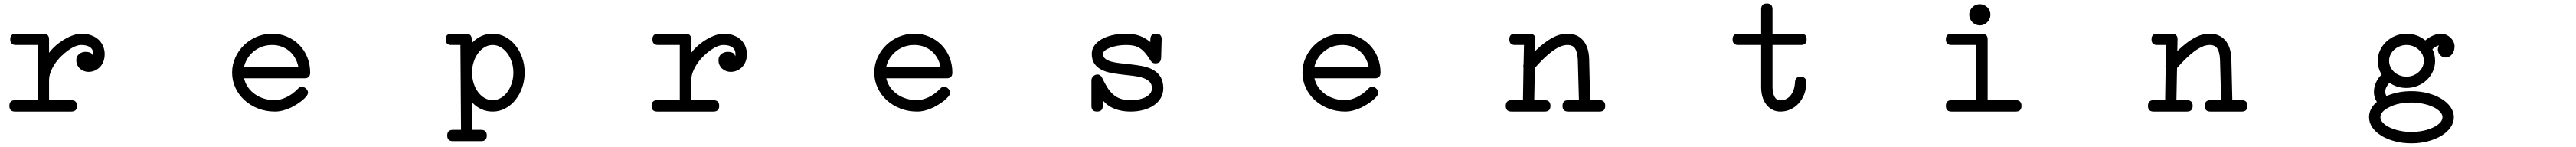

<svg xmlns="http://www.w3.org/2000/svg" viewBox="-20 -611 14489 827"><path d="M69.8 -357.9Q37.6 -357.9 37.6 -389.6Q37.6 -421.4 69.8 -421.4H223.6Q255.9 -421.4 255.9 -389.6V-314Q273.9 -337.9 297.4 -357.7Q320.8 -377.4 345.7 -391.6Q370.6 -405.8 394.3 -413.6Q418 -421.4 436 -421.4Q470.7 -421.4 495.8 -411.4Q521 -401.4 537.1 -385.3Q553.2 -369.1 561 -348.6Q568.8 -328.1 568.8 -307.1Q568.8 -282.7 561.3 -263.9Q553.7 -245.1 540.8 -232.4Q527.8 -219.7 511.5 -213.1Q495.1 -206.5 477.5 -206.5Q464.4 -206.5 452.1 -211.2Q439.9 -215.8 430.4 -224.1Q420.9 -232.4 415 -244.6Q409.2 -256.8 409.2 -272.5Q409.2 -293.5 424.3 -306.4Q439.5 -319.3 461.4 -319.3Q478 -319.3 488.8 -314Q499.5 -308.6 503.4 -294.4Q504.9 -300.8 504.9 -306.2Q504.9 -332 487.1 -345Q469.2 -357.9 436 -357.9Q420.9 -357.9 401.9 -349.9Q382.8 -341.8 362.8 -327.4Q342.8 -313 323.5 -293.9Q304.2 -274.9 289.3 -252.7Q274.4 -230.5 265.1 -206.5Q255.9 -182.6 255.9 -158.7V-47.4H380.9Q413.1 -47.4 413.1 -15.1Q413.1 16.6 380.9 16.6H64.5Q32.7 16.6 32.7 -15.1Q32.7 -47.4 64.5 -47.4H191.4V-357.9Z M1655.8 -111.8Q1666.5 -124 1677.7 -124Q1683.1 -124 1689.2 -120.8Q1695.3 -117.7 1700.4 -113Q1705.6 -108.4 1709 -102.5Q1712.4 -96.7 1712.4 -90.8Q1712.4 -80.1 1702.1 -67.9Q1691.9 -55.7 1677.2 -43.9Q1662.6 -32.2 1646.5 -22.5Q1630.4 -12.7 1618.7 -6.8Q1568.8 16.6 1526.9 16.6Q1476.1 16.6 1432.1 -0.5Q1388.2 -17.6 1355.7 -47.1Q1323.2 -76.7 1304.4 -116.7Q1285.6 -156.7 1285.6 -202.6Q1285.6 -247.1 1303.5 -286.9Q1321.3 -326.7 1352.1 -356.7Q1382.8 -386.7 1423.8 -404.1Q1464.8 -421.4 1511.2 -421.4Q1556.2 -421.4 1595.2 -404.5Q1634.3 -387.7 1663.1 -358.4Q1691.9 -329.1 1708.3 -289.1Q1724.6 -249 1724.6 -202.6Q1724.6 -170.4 1692.9 -170.4H1353Q1359.4 -142.1 1375.5 -119.4Q1391.6 -96.7 1414.6 -80.6Q1437.5 -64.5 1466.3 -55.9Q1495.1 -47.4 1526.9 -47.4Q1541 -47.4 1557.6 -51.8Q1574.2 -56.2 1591.1 -64.2Q1607.9 -72.3 1624.5 -84.2Q1641.1 -96.2 1655.8 -111.8ZM1396 -312Q1362.8 -278.8 1352.5 -234.4H1658.2Q1652.3 -263.2 1638.9 -286.1Q1625.5 -309.1 1606 -325Q1586.4 -340.8 1562.3 -349.4Q1538.1 -357.9 1511.2 -357.9Q1443.4 -357.9 1396 -312Z M2637.2 119.6H2686.5Q2718.3 119.6 2718.3 151.4Q2718.3 183.1 2686.5 183.1H2606H2602.5H2527.8Q2495.6 183.1 2495.6 151.4Q2495.6 119.6 2527.8 119.6H2573.2L2569.8 -357.9H2518.6Q2486.8 -357.9 2486.8 -389.6Q2486.8 -421.4 2518.6 -421.4H2601.6Q2633.3 -421.4 2633.3 -389.6V-368.2Q2683.6 -421.4 2751.5 -421.4Q2788.6 -421.4 2821.3 -404.1Q2854 -386.7 2878.4 -356.9Q2902.8 -327.1 2917 -287.4Q2931.2 -247.6 2931.2 -202.6Q2931.2 -157.7 2917 -117.9Q2902.8 -78.1 2878.7 -48.1Q2854.5 -18.1 2821.5 -0.7Q2788.6 16.6 2751.5 16.6Q2685.1 16.6 2636.2 -33.7ZM2751.5 -47.4Q2775.4 -47.4 2796.6 -59.6Q2817.9 -71.8 2833.5 -93Q2849.1 -114.3 2858.4 -142.3Q2867.7 -170.4 2867.7 -202.6Q2867.7 -233.9 2858.6 -262Q2849.6 -290 2833.7 -311.3Q2817.9 -332.5 2796.6 -345.2Q2775.4 -357.9 2751.5 -357.9Q2727.1 -357.9 2706.1 -345.5Q2685.1 -333 2669.2 -311.8Q2653.3 -290.5 2644.3 -262.2Q2635.3 -233.9 2635.3 -202.6Q2635.3 -170.9 2644.3 -142.6Q2653.3 -114.3 2669.2 -93Q2685.1 -71.8 2706.1 -59.6Q2727.1 -47.4 2751.5 -47.4Z M3682.1 -357.9Q3649.9 -357.9 3649.9 -389.6Q3649.9 -421.4 3682.1 -421.4H3835.9Q3868.2 -421.4 3868.2 -389.6V-314Q3886.2 -337.9 3909.7 -357.7Q3933.1 -377.4 3958 -391.6Q3982.9 -405.8 4006.6 -413.6Q4030.3 -421.4 4048.3 -421.4Q4083 -421.4 4108.2 -411.4Q4133.3 -401.4 4149.4 -385.3Q4165.5 -369.1 4173.3 -348.6Q4181.2 -328.1 4181.2 -307.1Q4181.2 -282.7 4173.6 -263.9Q4166 -245.1 4153.1 -232.4Q4140.1 -219.7 4123.8 -213.1Q4107.4 -206.5 4089.8 -206.5Q4076.7 -206.5 4064.5 -211.2Q4052.2 -215.8 4042.7 -224.1Q4033.2 -232.4 4027.3 -244.6Q4021.5 -256.8 4021.5 -272.5Q4021.5 -293.5 4036.6 -306.4Q4051.8 -319.3 4073.7 -319.3Q4090.3 -319.3 4101.1 -314Q4111.8 -308.6 4115.7 -294.4Q4117.2 -300.8 4117.2 -306.2Q4117.2 -332 4099.4 -345Q4081.5 -357.9 4048.3 -357.9Q4033.2 -357.9 4014.2 -349.9Q3995.1 -341.8 3975.1 -327.4Q3955.1 -313 3935.8 -293.9Q3916.5 -274.9 3901.6 -252.7Q3886.7 -230.5 3877.4 -206.5Q3868.2 -182.6 3868.2 -158.7V-47.4H3993.2Q4025.4 -47.4 4025.4 -15.1Q4025.4 16.6 3993.2 16.6H3676.8Q3645 16.6 3645 -15.1Q3645 -47.4 3676.8 -47.4H3803.7V-357.9Z M5268.1 -111.8Q5278.8 -124 5290 -124Q5295.4 -124 5301.5 -120.8Q5307.6 -117.7 5312.7 -113Q5317.9 -108.4 5321.3 -102.5Q5324.7 -96.7 5324.7 -90.8Q5324.7 -80.1 5314.5 -67.9Q5304.2 -55.7 5289.6 -43.9Q5274.9 -32.2 5258.8 -22.5Q5242.7 -12.7 5231 -6.8Q5181.2 16.6 5139.2 16.6Q5088.4 16.6 5044.4 -0.5Q5000.5 -17.6 4968 -47.1Q4935.5 -76.7 4916.7 -116.7Q4897.9 -156.7 4897.9 -202.6Q4897.9 -247.1 4915.8 -286.9Q4933.6 -326.7 4964.4 -356.7Q4995.1 -386.7 5036.1 -404.1Q5077.1 -421.4 5123.5 -421.4Q5168.5 -421.4 5207.5 -404.5Q5246.6 -387.7 5275.4 -358.4Q5304.2 -329.1 5320.6 -289.1Q5336.9 -249 5336.9 -202.6Q5336.9 -170.4 5305.2 -170.4H4965.3Q4971.7 -142.1 4987.8 -119.4Q5003.9 -96.7 5026.9 -80.6Q5049.8 -64.5 5078.6 -55.9Q5107.4 -47.4 5139.2 -47.4Q5153.3 -47.4 5169.9 -51.8Q5186.5 -56.2 5203.4 -64.2Q5220.2 -72.3 5236.8 -84.2Q5253.4 -96.2 5268.1 -111.8ZM5008.3 -312Q4975.1 -278.8 4964.8 -234.4H5270.5Q5264.6 -263.2 5251.2 -286.1Q5237.8 -309.1 5218.3 -325Q5198.7 -340.8 5174.6 -349.4Q5150.4 -357.9 5123.5 -357.9Q5055.7 -357.9 5008.3 -312Z M6450.7 -390.6Q6451.2 -406.7 6459.2 -414.1Q6467.3 -421.4 6483.9 -421.4Q6499 -421.4 6506.6 -413.3Q6514.2 -405.3 6514.2 -391.1V-388.7L6511.2 -285.2Q6510.3 -269 6502.2 -261.7Q6494.1 -254.4 6478.5 -254.4Q6468.8 -254.4 6462.4 -258.8Q6456.1 -263.2 6451.2 -271Q6435.1 -297.4 6420.4 -314.2Q6405.8 -331.1 6389.9 -340.8Q6374 -350.6 6355.7 -354.2Q6337.4 -357.9 6314 -357.9Q6289.1 -357.9 6265.9 -353.8Q6242.7 -349.6 6224.6 -342.8Q6206.5 -335.9 6195.6 -327.1Q6184.6 -318.4 6184.6 -308.6Q6184.6 -290 6198 -279.8Q6211.4 -269.5 6233.6 -263.7Q6255.9 -257.8 6284.4 -254.9Q6313 -252 6343 -248.5Q6373 -245.1 6402.3 -239.7Q6431.6 -234.4 6455.1 -223.6Q6523.4 -191.9 6523.4 -114.7Q6523.4 -85 6509.8 -60.8Q6496.1 -36.6 6471.4 -19.3Q6446.8 -2 6412.6 7.3Q6378.4 16.6 6337.4 16.6Q6290 16.6 6249 0.7Q6208 -15.1 6183.1 -47.4V-15.1Q6183.1 16.6 6150.9 16.6Q6119.1 16.6 6119.1 -15.1V-158.7Q6119.1 -171.9 6129.4 -181.9Q6139.6 -191.9 6154.3 -191.9Q6169.9 -191.9 6179.7 -172.4Q6193.4 -143.6 6207.5 -120.6Q6221.7 -97.7 6239.5 -81.3Q6257.3 -64.9 6281 -56.2Q6304.7 -47.4 6337.4 -47.4Q6363.3 -47.4 6385.7 -51.8Q6408.2 -56.2 6424.6 -64.9Q6440.9 -73.7 6450.2 -86.2Q6459.5 -98.6 6459.5 -114.7Q6459.5 -138.7 6444.8 -152.3Q6430.2 -166 6406.5 -173.6Q6382.8 -181.2 6352.3 -184.6Q6321.8 -188 6290.3 -191.7Q6258.8 -195.3 6228.3 -201.2Q6197.8 -207 6174.1 -219.5Q6150.4 -231.9 6135.7 -253.2Q6121.1 -274.4 6121.1 -308.6Q6121.1 -333.5 6135.5 -354.2Q6149.9 -375 6175.8 -389.9Q6201.7 -404.8 6236.8 -413.1Q6272 -421.4 6314 -421.4Q6356.9 -421.4 6389.6 -409.7Q6422.4 -397.9 6450.2 -374.5Z M7676.3 -111.8Q7687 -124 7698.2 -124Q7703.6 -124 7709.7 -120.8Q7715.8 -117.7 7720.9 -113Q7726.1 -108.4 7729.5 -102.5Q7732.9 -96.7 7732.9 -90.8Q7732.9 -80.1 7722.7 -67.9Q7712.4 -55.7 7697.8 -43.9Q7683.1 -32.2 7667 -22.5Q7650.9 -12.7 7639.2 -6.8Q7589.4 16.6 7547.4 16.6Q7496.6 16.6 7452.6 -0.5Q7408.7 -17.6 7376.2 -47.1Q7343.8 -76.7 7325 -116.7Q7306.2 -156.7 7306.2 -202.6Q7306.2 -247.1 7324 -286.9Q7341.8 -326.7 7372.6 -356.7Q7403.3 -386.7 7444.3 -404.1Q7485.4 -421.4 7531.7 -421.4Q7576.7 -421.4 7615.7 -404.5Q7654.8 -387.7 7683.6 -358.4Q7712.4 -329.1 7728.8 -289.1Q7745.1 -249 7745.1 -202.6Q7745.1 -170.4 7713.4 -170.4H7373.5Q7379.9 -142.1 7396 -119.4Q7412.1 -96.7 7435.1 -80.6Q7458 -64.5 7486.8 -55.9Q7515.6 -47.4 7547.4 -47.4Q7561.5 -47.4 7578.1 -51.8Q7594.7 -56.2 7611.6 -64.2Q7628.4 -72.3 7645 -84.2Q7661.6 -96.2 7676.3 -111.8ZM7416.5 -312Q7383.3 -278.8 7373 -234.4H7678.7Q7672.9 -263.2 7659.4 -286.1Q7646 -309.1 7626.5 -325Q7606.9 -340.8 7582.8 -349.4Q7558.6 -357.9 7531.7 -357.9Q7463.9 -357.9 7416.5 -312Z M8501 -357.9Q8469.7 -357.9 8469.7 -389.6Q8469.7 -421.4 8501 -421.4H8584Q8599.6 -421.4 8608.2 -413.3Q8616.7 -405.3 8616.2 -389.6L8614.7 -323.7Q8641.1 -349.1 8664.8 -367.4Q8688.5 -385.7 8710.4 -397.7Q8732.4 -409.7 8753.4 -415.5Q8774.4 -421.4 8796.4 -421.4Q8852.1 -421.4 8884.3 -384.5Q8916.5 -347.7 8918.9 -279.3L8924.3 -47.4H8977.5Q9009.3 -47.4 9009.3 -15.1Q9009.3 16.6 8977.5 16.6H8800.8Q8769 16.6 8769 -15.1Q8769 -47.4 8800.8 -47.4H8861.3L8855 -277.8Q8852.5 -318.4 8839.8 -338.1Q8827.1 -357.9 8796.4 -357.9Q8775.9 -357.9 8753.7 -347.9Q8731.4 -337.9 8708.5 -320.6Q8685.5 -303.2 8661.4 -279.5Q8637.2 -255.9 8613.3 -228.5L8609.9 -47.4H8668.9Q8701.2 -47.4 8701.2 -15.1Q8701.2 16.6 8668.9 16.6H8481.4Q8449.7 16.6 8449.7 -15.1Q8449.7 -47.4 8481.4 -47.4H8546.4L8549.3 -230Q8548.3 -232.4 8548.3 -234.6Q8548.3 -236.8 8548.3 -239.3Q8548.3 -244.1 8549.8 -249.5L8552.2 -357.9Z M9757.3 -357.9Q9725.6 -357.9 9725.6 -389.6Q9725.6 -421.4 9757.3 -421.4H9886.2V-559.1Q9886.2 -591.3 9918.5 -591.3Q9950.2 -591.3 9950.2 -559.1V-421.4H10110.4Q10142.1 -421.4 10142.1 -389.6Q10142.1 -357.9 10110.4 -357.9H9950.2V-121.6Q9950.2 -87.9 9961.4 -67.1Q9972.7 -46.4 9994.6 -46.4Q10012.7 -46.4 10027.6 -54.2Q10042.5 -62 10053 -75.7Q10063.5 -89.4 10069.6 -108.2Q10075.7 -127 10076.7 -149.4Q10078.1 -179.2 10106.9 -179.2Q10140.1 -179.2 10140.1 -147.9Q10140.1 -111.8 10128.7 -81.5Q10117.2 -51.3 10097.4 -29.5Q10077.6 -7.8 10051.3 4.4Q10024.9 16.6 9994.6 16.6Q9970.2 16.6 9950.4 6.6Q9930.7 -3.4 9916.3 -21.5Q9901.9 -39.6 9894 -64.9Q9886.2 -90.3 9886.2 -121.6V-357.9Z M11116.2 -587.4Q11128.9 -587.4 11139.9 -582.5Q11150.9 -577.6 11158.9 -569.6Q11167 -561.5 11171.4 -550.8Q11175.8 -540 11175.8 -528.3Q11175.8 -516.1 11170.9 -505.1Q11166 -494.1 11158 -486.1Q11149.9 -478 11139.2 -473.1Q11128.4 -468.3 11116.2 -468.3Q11104 -468.3 11093.3 -473.1Q11082.5 -478 11074.5 -486.1Q11066.4 -494.1 11061.5 -505.1Q11056.6 -516.1 11056.6 -528.3Q11056.6 -552.2 11074.2 -569.8V-570.3Q11091.3 -587.4 11116.2 -587.4ZM11318.8 -47.4Q11350.6 -47.4 11350.6 -15.1Q11350.6 16.6 11318.8 16.6H10957Q10925.3 16.6 10925.3 -15.1Q10925.3 -47.4 10957 -47.4H11096.2V-357.9H10957Q10925.3 -357.9 10925.3 -389.6Q10925.3 -421.4 10957 -421.4H11128.4Q11160.2 -421.4 11160.2 -389.6V-47.4Z M12113.3 -357.9Q12082 -357.9 12082 -389.6Q12082 -421.4 12113.3 -421.4H12196.3Q12211.9 -421.4 12220.5 -413.3Q12229 -405.3 12228.5 -389.6L12227.1 -323.7Q12253.4 -349.1 12277.1 -367.4Q12300.8 -385.7 12322.8 -397.7Q12344.7 -409.7 12365.7 -415.5Q12386.7 -421.4 12408.7 -421.4Q12464.4 -421.4 12496.6 -384.5Q12528.8 -347.7 12531.2 -279.3L12536.6 -47.4H12589.8Q12621.6 -47.4 12621.6 -15.1Q12621.6 16.6 12589.8 16.6H12413.1Q12381.3 16.6 12381.3 -15.1Q12381.3 -47.4 12413.1 -47.4H12473.6L12467.3 -277.8Q12464.8 -318.4 12452.1 -338.1Q12439.5 -357.9 12408.7 -357.9Q12388.2 -357.9 12366 -347.9Q12343.8 -337.9 12320.8 -320.6Q12297.9 -303.2 12273.7 -279.5Q12249.5 -255.9 12225.6 -228.5L12222.2 -47.4H12281.2Q12313.5 -47.4 12313.5 -15.1Q12313.5 16.6 12281.2 16.6H12093.8Q12062 16.6 12062 -15.1Q12062 -47.4 12093.8 -47.4H12158.7L12161.6 -230Q12160.6 -232.4 12160.6 -234.6Q12160.6 -236.8 12160.6 -239.3Q12160.6 -244.1 12162.1 -249.5L12164.6 -357.9Z M13516.1 -421.4Q13575.7 -421.4 13622.1 -383.8Q13640.6 -399.9 13663.6 -410.2Q13686.5 -420.4 13707.5 -421.4H13709.5Q13724.6 -421.4 13738.3 -415.8Q13752 -410.2 13762.2 -400.9Q13772.5 -391.6 13779.1 -379.2Q13785.6 -366.7 13786.6 -353V-351.6Q13786.6 -322.8 13772.5 -305.7Q13758.3 -288.6 13736.3 -287.6H13732.9H13731.4H13731Q13716.8 -289.6 13705.6 -300.8Q13694.3 -312 13692.4 -331.1Q13692.4 -335 13693.4 -339.6Q13694.3 -344.2 13695.6 -347.9Q13696.8 -351.6 13697.8 -353.8Q13698.7 -356 13698.7 -356Q13690.4 -353.5 13681.9 -348.9Q13673.3 -344.2 13662.1 -334.5Q13677.2 -303.7 13677.2 -268.6Q13677.2 -236.3 13664.3 -208.5Q13651.4 -180.7 13629.4 -160.2Q13607.4 -139.6 13578.1 -127.9Q13548.8 -116.2 13516.1 -116.2Q13461.9 -116.2 13420.4 -145.5Q13409.2 -132.8 13403.1 -120.6Q13397 -108.4 13397 -95.2Q13397 -82.5 13402.8 -72.3Q13403.8 -72.3 13403.8 -70.8Q13466.8 -98.1 13543.9 -98.1Q13593.3 -98.1 13636.7 -86.7Q13680.2 -75.2 13712.6 -55.4Q13745.1 -35.6 13763.9 -8.8Q13782.7 18.1 13782.7 48.3Q13782.7 79.1 13763.9 106Q13745.1 132.8 13712.6 152.6Q13680.2 172.4 13636.7 183.8Q13593.3 195.3 13543.9 195.3Q13494.1 195.3 13450.7 183.8Q13407.2 172.4 13375 152.6Q13342.8 132.8 13324.2 106Q13305.7 79.1 13305.7 48.3Q13305.7 0 13349.6 -37.6L13349.1 -38.6Q13333 -63.5 13333 -94.2Q13333 -120.1 13344.5 -146.2Q13356 -172.4 13376.5 -191.4Q13354.5 -228 13354.5 -268.6Q13354.5 -299.8 13367.4 -327.6Q13380.4 -355.5 13402.3 -376.2Q13424.3 -397 13453.6 -409.2Q13482.9 -421.4 13516.1 -421.4ZM13414.6 -5.4Q13413.6 -4.9 13413.6 -4.9Q13369.6 18.6 13369.6 48.3Q13369.6 64.9 13384 80.1Q13398.4 95.2 13422.6 106.4Q13446.8 117.7 13478.3 124.5Q13509.8 131.3 13543.9 131.3Q13577.6 131.3 13609.1 124.8Q13640.6 118.2 13665 106.7Q13689.5 95.2 13704.1 80.3Q13718.8 65.4 13718.8 48.3Q13718.8 31.7 13703.9 16.6Q13689 1.5 13664.6 -9.8Q13640.1 -21 13608.6 -27.6Q13577.1 -34.2 13543.9 -34.2Q13466.8 -34.2 13414.6 -5.4ZM13585.9 -330.6Q13556.2 -357.9 13516.1 -357.9Q13496.6 -357.9 13478.8 -350.8Q13460.9 -343.8 13447.5 -331.8Q13434.1 -319.8 13426.3 -303.5Q13418.5 -287.1 13418.5 -268.6Q13418.5 -250 13426.3 -233.9Q13434.1 -217.8 13447.3 -205.8Q13460.4 -193.8 13478.3 -186.8Q13496.1 -179.7 13516.1 -179.7Q13535.6 -179.7 13553.5 -186.5Q13571.3 -193.4 13584.7 -205.6Q13598.1 -217.8 13606 -233.9Q13613.8 -250 13613.8 -268.6Q13613.8 -304.7 13585.9 -330.6Z"/></svg>

Font: Erica Type
Style: Italic
Weight: 400
Monospace: yes
Designer: Peter Wiegel
Foundry: Peter Wiegel
Version: Version 1.000 2010 initial release